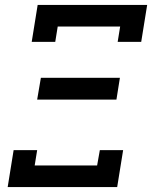

<svg xmlns="http://www.w3.org/2000/svg" viewBox="-20 -755 616 775"><path d="M108 -586H203L213 -648H465L455 -586H550L574 -735H132ZM130 -353H450L464 -441H145ZM11 0H453L477 -149H383L372 -87H120L130 -149H35Z"/></svg>

Font: Iosevka Sparkle Medium Oblique
Style: Regular
Weight: 500
Italic angle: -9°
Designer: Belleve Invis
Foundry: Belleve Invis
Version: Version 4.5.0; ttfautohint (v1.8.3)